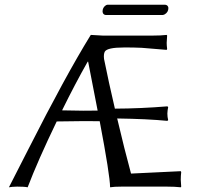

<svg xmlns="http://www.w3.org/2000/svg" viewBox="-20 -797 842 820"><path d="M674.8 -732.9H431.2Q418.9 -734.4 418 -748Q418 -765.1 432.1 -774.4Q436.5 -776.9 439.9 -776.9H685.1Q697.8 -775.4 699.2 -763.2Q699.2 -745.1 683.6 -735.8Q678.7 -733.4 674.8 -732.9ZM222.2 -278.3Q142.1 -112.3 98.1 2.9Q85.4 0 53.2 0Q29.8 0.5 18.1 2.9Q45.9 -50.8 101.1 -159.7Q259.8 -472.7 366.2 -645.5L368.2 -647.9Q370.1 -647.9 418.9 -645H631.8Q668 -645 691.9 -647.9L693.8 -645Q691.9 -616.7 691.9 -613.8Q691.9 -603 693.8 -587.9L691.9 -584L585.4 -592.8Q546.4 -594.7 508.8 -594.2Q438.5 -594.2 427.7 -576.7Q421.9 -565.9 424.3 -545.4Q444.3 -445.8 470.7 -333Q580.6 -333.5 694.8 -342.8L698.2 -339.8Q695.3 -325.7 694.8 -312Q694.8 -297.4 698.2 -284.2L694.8 -280.8Q610.8 -289.1 480.5 -291Q511.7 -158.2 539.6 -55.7L752 -65.9L753.9 -62Q752 -45.9 752 -28.8Q752 -25.4 753.9 0L752 2.9Q727.5 0 691.9 0H555.2H553.7H500Q466.8 0 450.2 2.9Q449.7 -48.3 405.8 -279.3Q372.6 -279.8 339.8 -279.8Q291.5 -279.8 222.2 -278.3ZM397 -324.7Q380.4 -412.1 356.4 -533.7H354.5Q300.8 -439 245.1 -325.7Q329.6 -324.2 335 -324.2Q358.9 -324.2 397 -324.7Z"/></svg>

Font: Linux Biolinum O
Style: Regular
Weight: 400
Designer: Philipp H. Poll
Foundry: Philipp H. Poll
Version: Version 1.0.4